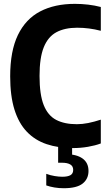

<svg xmlns="http://www.w3.org/2000/svg" viewBox="-20 -770 565 1011"><path d="M364.7 9.7Q287.1 9.7 225.7 -10.9Q164.2 -31.5 121.3 -76.4Q78.4 -121.3 56 -193.3Q33.6 -265.4 33.6 -368.3Q33.6 -501.4 74.3 -585.7Q115.1 -670 191.3 -709.8Q267.5 -749.7 374.5 -749.7Q409.5 -749.7 444.3 -745.6Q479.1 -741.5 510.8 -733.2V-607.9Q479.6 -616 448.9 -620Q418.2 -624 386 -624Q321 -624 276.9 -600.3Q232.9 -576.6 210.5 -521.2Q188.2 -465.8 188.2 -370.3Q188.2 -272 210.2 -216.7Q232.3 -161.4 275.9 -138.7Q319.6 -116 384.8 -116Q413.1 -116 444.5 -122.2Q475.9 -128.5 510.8 -139.9V-14.6Q482.1 -3.7 443.1 3Q404 9.7 364.7 9.7ZM315.9 221.1Q290.4 221.1 266.9 217.2Q243.4 213.3 223.6 206.3V145.3Q245.2 153.4 267.8 157Q290.4 160.7 308.2 160.7Q336.2 160.7 350.8 152.5Q365.4 144.3 365.4 124.5Q365.4 105.1 350.1 96Q334.8 86.9 306.5 86.9H286.1V-10H359.7V64L326.4 42Q382.8 42 414.4 64.4Q446 86.9 446 130.1Q446 172.1 415.1 196.6Q384.3 221.1 315.9 221.1Z"/></svg>

Font: Encode Sans Condensed Thin
Style: Regular
Weight: 100
Width: 3
Designer: Multiple Designers
Foundry: Impallari Type
Version: Version 3.002